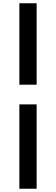

<svg xmlns="http://www.w3.org/2000/svg" viewBox="-20 -874 344 1179"><path d="M99 -354V-854H205V-354ZM99 285V-233H205V285Z"/></svg>

Font: Noto Sans SC Thin ExtraBold
Style: Regular
Weight: 800
Version: Version 2.004-H2;hotconv 1.0.118;makeotfexe 2.5.65603